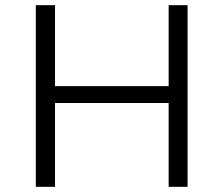

<svg xmlns="http://www.w3.org/2000/svg" viewBox="-20 -720 861 740"><path d="M630 -700H703V0H630V-323H192V0H118V-700H192V-388H630Z"/></svg>

Font: mBank
Style: Regular
Weight: 400
Designer: Julieta Ulanovsky
Foundry: Julieta Ulanovsky
Version: Version 7.200;PS 007.200;hotconv 1.0.88;makeotf.lib2.5.64775